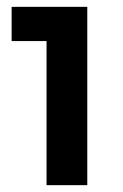

<svg xmlns="http://www.w3.org/2000/svg" viewBox="-20 -765 359 561"><path d="M116 -645H14V-745H235V-224H116Z"/></svg>

Font: Eudoxus Sans ExtraBold
Style: Regular
Weight: 800
Designer: Stijn de Vries
Foundry: tokotype
Version: Version 2.005